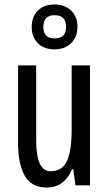

<svg xmlns="http://www.w3.org/2000/svg" viewBox="-20 -830 486 860"><path d="M383 -537H301V-251Q301 -155 280 -109Q259 -63 206 -63Q142 -63 142 -202V-537H61V-187Q61 -97 90.5 -43.5Q120 10 190 10Q267 10 303 -72H308L318 0H383ZM224 -609Q271 -609 299 -637Q327 -665 327 -711Q327 -756 298 -783Q269 -810 224 -810Q177 -810 149.5 -782.5Q122 -755 122 -709Q122 -664 149.5 -636.5Q177 -609 224 -609ZM225 -658Q174 -658 174 -709Q174 -762 225 -762Q276 -762 276 -709Q276 -658 225 -658Z"/></svg>

Font: Noto Sans Display Condensed
Style: Regular
Weight: 400
Width: 3
Designer: Monotype Design Team
Foundry: Monotype Imaging Inc.
Version: Version 1.900